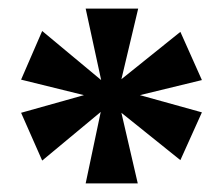

<svg xmlns="http://www.w3.org/2000/svg" viewBox="-20 -781 512 446"><path d="M179 -355 214 -521 78 -408 29 -519 175 -560 29 -596 78 -709 215 -595 179 -761H301L262 -597L399 -707L449 -595L305 -560L449 -520L399 -409L262 -519L300 -355Z"/></svg>

Font: Noto Serif Khmer SemiCondensed Black
Style: Regular
Weight: 900
Width: 4
Designer: Danh Hong and the Monotype Design Team
Foundry: Monotype Imaging Inc.
Version: Version 2.004